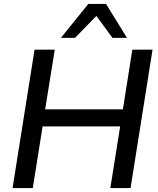

<svg xmlns="http://www.w3.org/2000/svg" viewBox="-20 -958 807 978"><path d="M44 0 156 -705H259L210 -401H606L654 -705H757L645 0H542L592 -314H197L147 0ZM290 -765 430 -938H520L627 -765H553L471 -877L362 -765Z"/></svg>

Font: Nunito Sans 12pt SemiBold
Style: Italic
Weight: 600
Italic angle: -9°
Designer: Vernon Adams
Foundry: Vernon Adams
Version: Version 3.101;gftools[0.9.27]